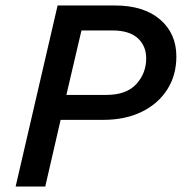

<svg xmlns="http://www.w3.org/2000/svg" viewBox="-20 -680 666 700"><path d="M37 0 190 -660H399Q504 -660 563.5 -609Q623 -558 623 -474Q623 -406 590 -354Q557 -302 497 -272.5Q437 -243 356 -243H201L145 0ZM389 -569H277L222 -334H368Q441 -334 477 -373.5Q513 -413 513 -467Q513 -513 482 -541Q451 -569 389 -569Z"/></svg>

Font: Work Sans Medium
Style: Italic
Weight: 500
Italic angle: -13°
Designer: Wei Huang
Foundry: Wei Huang
Version: Version 2.012; ttfautohint (v1.8.3)